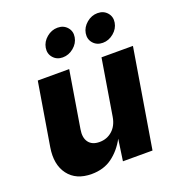

<svg xmlns="http://www.w3.org/2000/svg" viewBox="-139 -880 915 998"><g transform="rotate(-20 318.5 -381.0)"><path d="M198.7 6.8Q112.8 6.8 70.3 -49.6Q27.8 -106 43 -198.2L100.6 -545.9H274.4L222.7 -232.4Q214.8 -187 233.9 -161.4Q252.9 -135.7 293.9 -135.7Q335 -135.7 364.5 -161.9Q394 -188 401.9 -234.9L453.1 -545.9H627L536.6 0H373L390.1 -118.7Q359.4 -62 312.5 -27.6Q265.6 6.8 198.7 6.8ZM264.6 -614.3Q231.9 -614.3 212.2 -637Q192.4 -659.7 197.8 -691.9Q203.1 -723.6 230.2 -746.3Q257.3 -769 290.5 -769Q323.7 -769 343.5 -746.3Q363.3 -723.6 357.9 -691.9Q352.5 -659.7 325.2 -637Q297.9 -614.3 264.6 -614.3ZM486.3 -614.3Q453.1 -614.3 433.3 -637Q413.6 -659.7 418.9 -691.9Q424.3 -723.6 451.4 -746.3Q478.5 -769 511.7 -769Q544.9 -769 564.7 -746.3Q584.5 -723.6 579.1 -691.9Q573.7 -659.7 546.4 -637Q519 -614.3 486.3 -614.3Z"/></g></svg>

Font: Inter Extra Bold
Style: Italic
Weight: 800
Italic angle: -9.39999°
Designer: Rasmus Andersson
Foundry: rsms
Version: Version 4.000;git-3c8e0fc